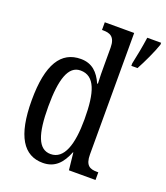

<svg xmlns="http://www.w3.org/2000/svg" viewBox="-141 -857 834 964"><g transform="rotate(20 276.5 -375.0)"><path d="M200 10C264 10 300 -29 325 -92H327L337 0H479V-41H471C434 -41 409 -52 409 -111V-760H252V-719H258C293 -719 323 -710 323 -650V-563C323 -526 323 -489 325 -458H321C298 -510 264 -546 203 -546C98 -546 41 -460 41 -267C41 -75 98 10 200 10ZM452 -613V-600H485C508 -642 539 -708 553 -750V-760H479C472 -711 462 -658 452 -613ZM222 -45C156 -45 130 -118 130 -266C130 -411 156 -491 221 -491C298 -491 323 -411 323 -267C323 -132 294 -45 222 -45Z"/></g></svg>

Font: Noto Serif Tamil ExtraCondensed
Style: Italic
Weight: 400
Width: 2
Italic angle: -12°
Designer: Indian Type Foundry, Tom Grace, and the Monotype Design Team
Foundry: Monotype Imaging Inc.
Version: Version 2.003